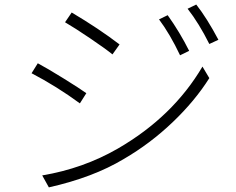

<svg xmlns="http://www.w3.org/2000/svg" viewBox="-20 -811 1040 846"><path d="M680.7 -725.6 718.8 -744.1Q772.5 -668.9 813.5 -586.9L773.4 -567.4Q729.5 -660.2 680.7 -725.6ZM806.6 -772.5 844.7 -791Q891.6 -731.4 942.4 -635.7L902.3 -617.2Q856.4 -709 806.6 -772.5ZM266.6 -712.9 295.9 -755.9Q416 -684.6 506.8 -615.2L475.6 -571.3Q444.3 -596.7 376.5 -642.6Q308.6 -688.5 266.6 -712.9ZM195.3 14.6 166 -38.1Q346.7 -68.4 499 -156.2Q742.2 -296.9 872.1 -517.6L902.3 -466.8Q838.9 -366.2 740.7 -272.5Q642.6 -178.7 525.4 -110.4Q390.6 -29.3 195.3 14.6ZM119.1 -488.3 146.5 -532.2Q188.5 -509.8 260.3 -465.3Q332 -420.9 360.4 -400.4L332 -355.5Q229.5 -430.7 119.1 -488.3Z"/></svg>

Font: GenEi Gothic M Light
Style: Regular
Weight: 300
Designer: o_tamon (Modified); [Source Han Sans]
Ryoko NISHIZUKA  (kana & ideographs); Paul D. Hunt (Latin, Greek & Cyrillic); Wenl
Version: Version 1.1a;Original Version 1.004